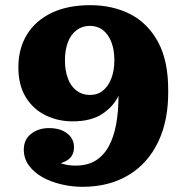

<svg xmlns="http://www.w3.org/2000/svg" viewBox="-20 -712 710 742"><path d="M630 -359Q631 -247 591.5 -164Q552 -81 477 -35.5Q402 10 298 10Q258 10 217.5 0.5Q177 -9 144.5 -27Q112 -45 92 -72Q72 -99 72 -134Q72 -173 100.5 -195Q129 -217 169 -217Q213 -217 239.5 -196.5Q266 -176 266 -143Q266 -106 234.5 -89.5Q203 -73 156 -73L165 -119Q172 -107 186.5 -96Q201 -85 223 -78.5Q245 -72 272 -72Q318 -72 349.5 -91.5Q381 -111 400.5 -147Q420 -183 429 -232.5Q438 -282 438 -342ZM329 -692Q416 -692 484 -657Q552 -622 591.5 -548.5Q631 -475 630 -359L438 -342Q419 -301 375.5 -272Q332 -243 261 -243Q204 -243 156 -266.5Q108 -290 79.5 -336.5Q51 -383 51 -452Q51 -525 84.5 -579Q118 -633 180 -662.5Q242 -692 329 -692ZM327 -612Q298 -612 276 -595.5Q254 -579 242.5 -549Q231 -519 231 -479Q231 -439 242.5 -408.5Q254 -378 276 -361.5Q298 -345 327 -345Q357 -345 378 -362Q399 -379 410.5 -409.5Q422 -440 422 -479Q422 -519 410.5 -549Q399 -579 378 -595.5Q357 -612 327 -612Z"/></svg>

Font: Montagu Slab
Style: Bold
Weight: 700
Designer: Florian Karsten
Foundry: Florian Karsten
Version: Version 1.000